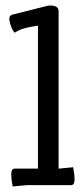

<svg xmlns="http://www.w3.org/2000/svg" viewBox="-20 -673 299 698"><path d="M163 -653Q193 -653 193 -632V-60H194L246 -65Q251 -39 251 -19.5Q251 0 238 0H78L26 5Q21 -21 21 -40.5Q21 -60 34 -60H118V-580L90 -575Q55 -569 33 -554Q19 -570 14 -601Q14 -604 14 -606Q14 -617 26 -620L153 -652Q158 -653 163 -653Z"/></svg>

Font: Medula One
Style: Regular
Weight: 400
Designer: Luciano Vergara
Foundry: Luciano Vergara
Version: Version 1.002